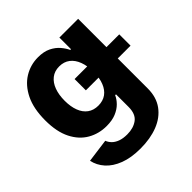

<svg xmlns="http://www.w3.org/2000/svg" viewBox="-202 -707 1076 1076"><g transform="rotate(-45 336.5 -168.5)"><path d="M305.1 215.8Q231.6 215.8 179.2 195.8Q126.7 175.7 95.8 141.2Q64.9 106.6 56.1 63.7L195.7 44.9Q202 61.5 215.7 75.7Q229.5 89.8 252.4 98.4Q275.4 107 308.6 107Q357.8 107 390 83.2Q422.3 59.4 422.3 3.3V-96.5H415.6Q406 -74.2 385.9 -53.8Q365.8 -33.4 334.8 -20.5Q303.7 -7.6 260 -7.6Q198.7 -7.6 148.5 -36.4Q98.3 -65.1 68.4 -124.1Q38.5 -183.1 38.5 -273.6Q38.5 -366.7 68.9 -428.7Q99.3 -490.6 149.7 -521.7Q200.1 -552.7 260.2 -552.7Q305.8 -552.7 336.8 -537.4Q367.9 -522 387.4 -499Q406.8 -476.1 417 -453.7H422.9V-545.9H571.5V5.7Q571.5 75.1 537.4 121.9Q503.2 168.8 443.2 192.3Q383.1 215.8 305.1 215.8ZM308 -121.5Q344.7 -121.5 370.2 -139.7Q395.6 -157.9 409.1 -192.2Q422.7 -226.5 422.7 -274.4Q422.7 -322.4 409.3 -357.8Q396 -393.2 370.5 -412.8Q344.9 -432.4 308 -432.4Q270.6 -432.4 245 -412.2Q219.4 -392 206.4 -356.4Q193.4 -320.8 193.4 -274.4Q193.4 -227.7 206.5 -193.3Q219.6 -158.8 245.3 -140.1Q271 -121.5 308 -121.5ZM318.8 -231.8V-321.3H672.9V-231.8Z"/></g></svg>

Font: Inter V
Style: 
Weight: 400
Designer: Rasmus Andersson
Foundry: rsms
Version: Version 4.000;git-a3f224843